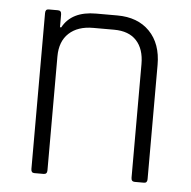

<svg xmlns="http://www.w3.org/2000/svg" viewBox="-43 -553 593 596"><g transform="rotate(5 253.5 -255.0)"><path d="M114 0H85Q75 0 75 -12V-498Q75 -510 85 -510H114Q125 -510 125 -498V-458H129Q157 -510 233 -510H299Q363 -510 400 -472Q437 -434 437 -368V-12Q437 0 427 0H398Q387 0 387 -12V-366Q387 -413 363 -439Q339 -465 293 -465H228Q180 -465 152.5 -439.5Q125 -414 125 -367V-12Q125 0 114 0Z"/></g></svg>

Font: Rajdhani
Style: Regular
Weight: 400
Designer: Satya Rajpurohit, Jyotish Sonowal
Foundry: Indian Type Foundry
Version: Version 1.201;PS 1.0;hotconv 1.0.78;makeotf.lib2.5.61930; tt